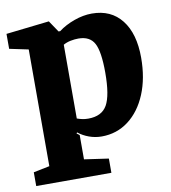

<svg xmlns="http://www.w3.org/2000/svg" viewBox="-78 -578 721 810"><g transform="rotate(-10 283.0 -173.0)"><path d="M12 165V106L81 92V-408L0 -425V-489L185 -510L218 -461H225Q254 -483 293 -497Q332 -511 369 -511Q451 -511 496.5 -453Q542 -395 542 -292Q542 -204 514 -136.5Q486 -69 436 -31Q386 7 321 7Q293 7 267 -2.5Q241 -12 221 -28L218 -24L230 -15V89L334 104V165ZM278 -77Q336 -77 359 -117.5Q382 -158 382 -256Q382 -346 363 -381.5Q344 -417 295 -417Q279 -417 261.5 -413.5Q244 -410 230 -402V-86Q241 -82 252.5 -79.5Q264 -77 278 -77Z"/></g></svg>

Font: Faustina ExtraBold
Style: Regular
Weight: 800
Designer: Alfonso Garcia
Foundry: http://www.omnibus-type.com
Version: Version 1.200